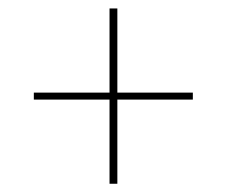

<svg xmlns="http://www.w3.org/2000/svg" viewBox="-20 -540 536 454"><path d="M257.5 -105.5H239V-520H257.5ZM60 -304.5V-321H436V-304.5Z"/></svg>

Font: Anek Bangla Medium Thin
Style: Regular
Weight: 250
Version: Version 1.003